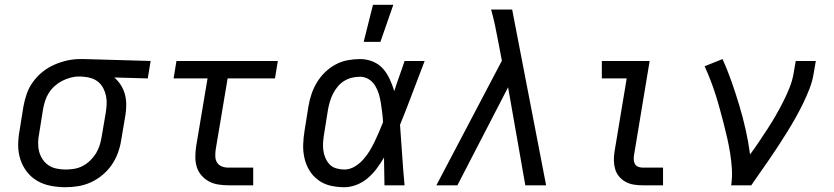

<svg xmlns="http://www.w3.org/2000/svg" viewBox="-20 -775 3490 803"><path d="M253 8Q222 8 191.5 2Q161 -4 136 -18.5Q111 -33 93 -56Q75 -79 65.5 -107.5Q56 -136 56 -167Q56 -198 62 -230L78 -330Q83 -357 92 -383Q101 -409 118 -432.5Q135 -456 158 -474.5Q181 -493 207.5 -504.5Q234 -516 261 -522Q288 -528 315 -528H331L610 -520L598 -447L458 -451Q474 -437 485.5 -419Q497 -401 502.5 -380Q508 -359 508 -336Q508 -313 504 -290L487 -190Q483 -163 473.5 -136.5Q464 -110 448 -86.5Q432 -63 409.5 -44Q387 -25 361 -13Q335 -1 307.5 3.5Q280 8 253 8ZM254 -66Q272 -66 290.5 -69Q309 -72 326 -81Q343 -90 357 -103.5Q371 -117 381 -133Q391 -149 396.5 -166.5Q402 -184 405 -202L422 -302Q425 -320 426 -338Q427 -356 423.5 -373Q420 -390 412.5 -405Q405 -420 392.5 -431Q380 -442 363.5 -447.5Q347 -453 329 -454L319 -455H310Q292 -455 274 -450Q256 -445 239.5 -436.5Q223 -428 208.5 -415Q194 -402 184 -386Q174 -370 168.5 -352.5Q163 -335 160 -318L144 -218Q140 -198 139.5 -179Q139 -160 143.5 -142Q148 -124 158 -109Q168 -94 182.5 -84Q197 -74 216 -70Q235 -66 254 -66Z M935 0Q913 0 892 -3.5Q871 -7 853.5 -16.5Q836 -26 822.5 -41.5Q809 -57 803 -76.5Q797 -96 797 -117.5Q797 -139 800 -161L848 -447H706L718 -520H1142L1130 -447H932L882 -149Q880 -135 880.5 -120.5Q881 -106 888 -95Q895 -84 907.5 -79Q920 -74 935 -74H1039V0Z M1420 8Q1390 8 1362 1.5Q1334 -5 1311.5 -21.5Q1289 -38 1274.5 -61.5Q1260 -85 1253.5 -113Q1247 -141 1248 -170.5Q1249 -200 1254 -230L1270 -330Q1274 -355 1282.5 -380.5Q1291 -406 1305 -429.5Q1319 -453 1339 -472.5Q1359 -492 1383 -505Q1407 -518 1433.5 -523Q1460 -528 1486 -528Q1514 -528 1539.5 -517.5Q1565 -507 1582 -487.5Q1599 -468 1610 -444Q1621 -420 1629 -394Q1639 -426 1650.5 -457.5Q1662 -489 1672 -520H1756Q1730 -453 1705 -386Q1680 -319 1653 -253Q1658 -190 1662 -126.5Q1666 -63 1672 0H1588Q1587 -28 1587 -56Q1587 -84 1586 -113L1587 -114Q1586 -115 1586 -115Q1586 -115 1586 -116Q1572 -92 1555.5 -70Q1539 -48 1518 -30Q1497 -12 1471 -2Q1445 8 1420 8ZM1420 -66Q1442 -66 1462 -77.5Q1482 -89 1497.5 -106Q1513 -123 1525 -142.5Q1537 -162 1546.5 -182Q1556 -202 1565 -222.5Q1574 -243 1582 -264Q1581 -284 1578.5 -304Q1576 -324 1573 -343.5Q1570 -363 1564.5 -381.5Q1559 -400 1549 -416.5Q1539 -433 1522.5 -443.5Q1506 -454 1486 -454Q1469 -454 1452 -450Q1435 -446 1419.5 -436.5Q1404 -427 1392.5 -413Q1381 -399 1373 -383.5Q1365 -368 1360 -351Q1355 -334 1352 -318L1336 -218Q1333 -200 1331.5 -182.5Q1330 -165 1332 -148Q1334 -131 1340.5 -115.5Q1347 -100 1358 -88Q1369 -76 1386 -71Q1403 -66 1420 -66ZM1501 -600 1540 -755H1625L1571 -600Z M1805 0 2079 -521 2063 -605Q2057 -638 2050 -670.5Q2043 -703 2034 -735H2122L2264 0H2177L2105 -410L1893 0Z M2667 0Q2648 0 2630 -3Q2612 -6 2596.5 -14.5Q2581 -23 2569.5 -36.5Q2558 -50 2553 -67Q2548 -84 2547.5 -102.5Q2547 -121 2550 -140L2601 -447H2497V-520H2697L2632 -128Q2630 -118 2630.5 -108Q2631 -98 2635 -90Q2639 -82 2648 -78Q2657 -74 2667 -74H2753V0Z M3038 0Q3043 -34 3041 -67Q3039 -100 3034 -132Q3029 -164 3022 -195Q3015 -226 3007 -257Q2999 -288 2990.5 -319Q2982 -350 2972.5 -380Q2963 -410 2951.5 -439.5Q2940 -469 2927 -498L3002 -528Q3023 -481 3040 -432.5Q3057 -384 3072 -334Q3087 -284 3098.5 -233Q3110 -182 3117 -129Q3137 -156 3155 -183Q3173 -210 3191 -237.5Q3209 -265 3225 -293Q3241 -321 3255.5 -349.5Q3270 -378 3282 -408Q3294 -438 3299 -468L3308 -520H3392L3383 -468Q3378 -436 3366 -405Q3354 -374 3339.5 -344Q3325 -314 3308.5 -284.5Q3292 -255 3274 -226Q3256 -197 3237.5 -168.5Q3219 -140 3199.5 -111.5Q3180 -83 3160.5 -55.5Q3141 -28 3122 0Z"/></svg>

Font: Iosevka Custom Oblique
Style: Regular
Weight: 400
Italic angle: -9°
Designer: Belleve Invis
Foundry: Belleve Invis
Version: Version 27.0.1